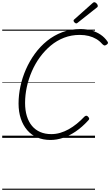

<svg xmlns="http://www.w3.org/2000/svg" viewBox="-20 -1248 998 1738"><path d="M437 19Q371 19 317.5 -3.5Q264 -26 226.5 -69.5Q189 -113 168.5 -174Q148 -235 148 -311Q148 -388 165 -467Q182 -546 215 -621Q248 -696 296 -762Q344 -828 406 -878Q468 -928 543.5 -956.5Q619 -985 707 -985Q762 -985 808 -972Q854 -959 891 -934Q928 -909 953 -872Q960 -863 956.5 -855.5Q953 -848 941 -841Q931 -835 924.5 -836.5Q918 -838 906 -849Q882 -877 851.5 -895Q821 -913 783.5 -922.5Q746 -932 701 -932Q626 -932 560 -906.5Q494 -881 439.5 -835.5Q385 -790 341.5 -730.5Q298 -671 268 -601.5Q238 -532 222.5 -459.5Q207 -387 207 -316Q207 -250 223 -197.5Q239 -145 269.5 -108.5Q300 -72 344 -53Q388 -34 444 -34Q486 -34 525 -45.5Q564 -57 601 -77.5Q638 -98 674 -127Q710 -156 745 -193Q755 -201 762.5 -200.5Q770 -200 778 -191Q787 -181 787.5 -174Q788 -167 778 -157Q723 -97 665.5 -58Q608 -19 550.5 0Q493 19 437 19ZM671 -1036Q663 -1036 654.5 -1044.5Q646 -1053 646 -1060Q646 -1062 646.5 -1065Q647 -1068 652 -1072L817 -1219Q822 -1222 825 -1225Q828 -1228 833 -1228Q840 -1228 847.5 -1222.5Q855 -1217 860 -1209.5Q865 -1202 865 -1195Q865 -1191 864 -1187.5Q863 -1184 857 -1180L684 -1043Q680 -1040 677 -1038Q674 -1036 671 -1036ZM0 460H840V470H0ZM0 -20H840V0H0ZM0 -505H840V-500H0ZM0 -980H840V-970H0Z"/></svg>

Font: Playwrite NO Guides
Style: Regular
Weight: 400
Designer: Veronika Burian, José Scaglione
Foundry: TypeTogether
Version: Version 1.003